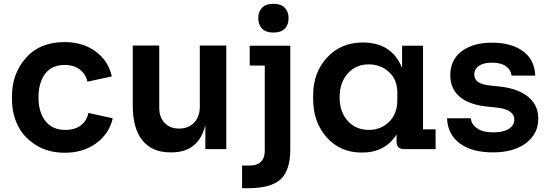

<svg xmlns="http://www.w3.org/2000/svg" viewBox="-20 -783 2882 1008"><path d="M320 19Q231 19 166 -23Q101 -65 72 -127Q43 -189 43 -261V-280Q43 -396 116 -479Q189 -562 319 -562Q415 -562 482 -513Q549 -464 567 -382L439 -354Q431 -393 399.5 -417.5Q368 -442 319 -442Q252 -442 217 -395.5Q182 -349 182 -271Q182 -195 218 -148Q254 -101 324 -101Q373 -101 404.5 -125Q436 -149 444 -190L572 -162Q553 -80 484.5 -30.5Q416 19 320 19Z M874 17Q779 17 728 -45.5Q677 -108 677 -229V-544H816V-217Q816 -167 844.5 -137.5Q873 -108 920 -108Q969 -108 999 -139Q1029 -170 1029 -223V-544H1168V0H1058V-126Q1023 17 880 17Z M1415 -612Q1376 -612 1356 -632.5Q1336 -653 1336 -688Q1336 -722 1356 -742.5Q1376 -763 1415 -763Q1455 -763 1475 -742.5Q1495 -722 1495 -688Q1495 -653 1475 -632.5Q1455 -612 1415 -612ZM1251 205V86H1293Q1330 86 1350 66Q1370 46 1370 9V-439H1291V-543H1504V1Q1504 112 1453 158.5Q1402 205 1284 205Z M2102 0Q2062 0 2062 -40V-77Q2002 18 1880 18Q1766 18 1695 -62Q1624 -142 1624 -262V-283Q1624 -402 1697 -481Q1770 -560 1885 -560Q2037 -560 2091 -426V-543H2201V-104H2267V0ZM1916 -101Q1980 -101 2023 -143.5Q2066 -186 2066 -257V-297Q2066 -365 2022 -405Q1978 -445 1916 -445Q1848 -445 1805.5 -397Q1763 -349 1763 -272Q1763 -195 1806 -148Q1849 -101 1916 -101Z M2569 17Q2457 17 2393.5 -30.5Q2330 -78 2327 -162H2452Q2454 -131 2484.5 -109.5Q2515 -88 2571 -88Q2621 -88 2650.5 -106Q2680 -124 2680 -155Q2680 -210 2581 -219L2533 -224Q2441 -234 2392.5 -276Q2344 -318 2344 -388Q2344 -469 2404 -514Q2464 -559 2563 -559Q2665 -559 2726 -514Q2787 -469 2790 -386H2665Q2663 -416 2636.5 -435Q2610 -454 2562 -454Q2519 -454 2494.5 -437.5Q2470 -421 2470 -393Q2470 -367 2489.5 -353Q2509 -339 2553 -334L2601 -329Q2698 -319 2752 -275.5Q2806 -232 2806 -160Q2806 -80 2741 -31.5Q2676 17 2569 17Z"/></svg>

Font: Cazoo Sans SemiBold
Style: Regular
Weight: 600
Designer: Jonathan Barnbrook, Julián Moncada
Foundry: Barnbrook Fonts
Version: Version 2.000;Glyphs 3.2.3 (3260)